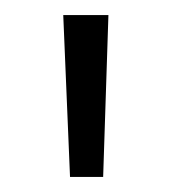

<svg xmlns="http://www.w3.org/2000/svg" viewBox="-20 -727 229 255"><path d="M73 -492 64 -707H124L117 -492Z"/></svg>

Font: Onest ExtraLight
Style: Regular
Weight: 250
Designer: Dmitri Voloshin, Andrey Kudryavtsev
Foundry: Dmitri Voloshin, Andrey Kudryavtsev
Version: Version 1.000;gftools[0.9.33]